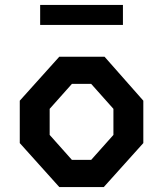

<svg xmlns="http://www.w3.org/2000/svg" viewBox="-20 -757 660 777"><path d="M220 0H400L560 -178V-349.5L403 -527.5H220L60 -349.5V-178ZM271 -110 181 -211V-316.5L271 -417.5H349L439 -316.5V-211L349 -110ZM142.5 -656H477.5V-737H142.5Z"/></svg>

Font: Monaspace Krypton SemiBold
Style: Regular
Weight: 600
Designer: Riley Cran & the Lettermatic Team
Foundry: Lettermatic
Version: Version 1.200 (Monaspace Krypton)